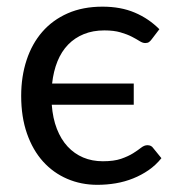

<svg xmlns="http://www.w3.org/2000/svg" viewBox="-20 -534 522 562"><path d="M424 -419Q420 -413.5 416 -410.8Q412 -408 405 -408Q397.5 -408 388.5 -413.8Q379.5 -419.5 366 -426.5Q352.5 -433.5 333 -439.2Q313.5 -445 285.5 -445Q252 -445 225.5 -434.2Q199 -423.5 179.5 -403.5Q160 -383.5 148.2 -354.5Q136.5 -325.5 132.5 -289.5H371.5V-227.5H131.5Q134.5 -187.5 146.5 -156.8Q158.5 -126 178 -105Q197.5 -84 223.5 -73Q249.5 -62 281 -62Q313.5 -62 334.5 -69.2Q355.5 -76.5 369.8 -85.5Q384 -94.5 393.2 -101.8Q402.5 -109 411.5 -109Q423 -109 428.5 -100.5L452.5 -71Q436 -50.5 415 -36Q394 -21.5 369.8 -11.8Q345.5 -2 319 2.5Q292.5 7 265 7Q217.5 7 176.8 -10.5Q136 -28 106 -61.2Q76 -94.5 59 -143Q42 -191.5 42 -253.5Q42 -310 57.8 -358Q73.5 -406 103.8 -440.8Q134 -475.5 178.2 -495Q222.5 -514.5 280 -514.5Q333.5 -514.5 374.2 -497.2Q415 -480 446.5 -448.5Z"/></svg>

Font: Lato-Regular
Style: Regular
Weight: 400
Designer: Lukasz Dziedzic with Adam Twardoch and Botio Nikoltchev
Foundry: tyPoland Lukasz Dziedzic
Version: Version 2.015; 2015-08-06; http://www.latofonts.com/